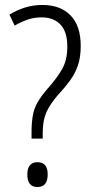

<svg xmlns="http://www.w3.org/2000/svg" viewBox="-20 -744 370 773"><path d="M107 -210Q107 -249 112 -278Q117 -307 131 -331.5Q145 -356 169 -384Q210 -430 230.5 -466.5Q251 -503 251 -557Q251 -616 223.5 -645Q196 -674 148 -674Q117 -674 91 -665Q65 -656 39 -641L18 -685Q47 -703 80 -713.5Q113 -724 151 -724Q223 -724 264 -682Q305 -640 305 -559Q305 -513 293.5 -480Q282 -447 261 -418.5Q240 -390 211 -359Q187 -330 174.5 -307.5Q162 -285 157 -261Q152 -237 152 -205V-186H107ZM90 -41Q90 -91 131 -91Q172 -91 172 -42Q172 9 131 9Q90 9 90 -41Z"/></svg>

Font: Noto Sans Georgian Condensed Light
Style: Regular
Weight: 300
Width: 3
Designer: Monotype Design Team, Akaki Razmadze
Foundry: Google LLC
Version: Version 2.005; ttfautohint (v1.8.4.7-5d5b)